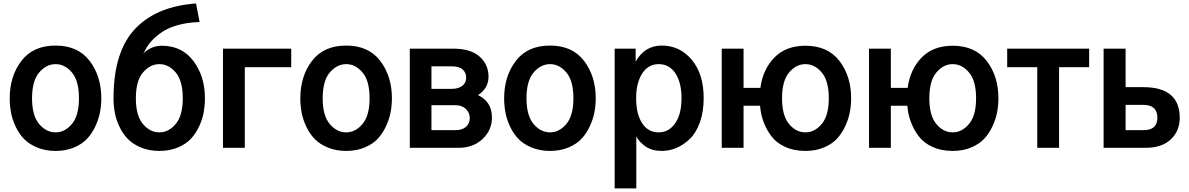

<svg xmlns="http://www.w3.org/2000/svg" viewBox="-20 -840 6758 1091"><path d="M162.1 -281.2Q162.1 -183.6 202.1 -135.7Q242.2 -87.9 295.9 -87.9Q348.6 -87.9 388.7 -135.7Q428.7 -183.6 428.7 -281.2Q428.7 -380.9 388.7 -428.2Q348.6 -475.6 295.9 -475.6Q243.2 -475.6 202.6 -428.2Q162.1 -380.9 162.1 -281.2ZM35.2 -281.2Q35.2 -407.2 101.6 -494.1Q168 -581.1 295.9 -581.1Q422.9 -581.1 489.3 -494.1Q555.7 -407.2 555.7 -281.2Q555.7 -242.2 548.3 -203.1Q541 -164.1 522.5 -123.5Q503.9 -83 475.6 -52.2Q447.3 -21.5 400.9 -2Q354.5 17.6 295.9 17.6Q238.3 17.6 191.9 -1.5Q145.5 -20.5 116.7 -50.3Q87.9 -80.1 68.8 -120.6Q49.8 -161.1 42.5 -200.7Q35.2 -240.2 35.2 -281.2Z M625 -281.2Q625 -553.7 754.9 -683.6Q876 -804.7 1093.8 -820.3L1114.3 -714.8Q1044.9 -712.9 988.8 -696.8Q932.6 -680.7 897.5 -655.8Q862.3 -630.9 840.8 -606.9Q819.3 -583 806.6 -557.6L793.9 -534.2Q808.6 -552.7 837.4 -566.4Q866.2 -580.1 899.4 -580.1Q1014.6 -580.1 1079.6 -492.7Q1144.5 -405.3 1144.5 -281.2Q1144.5 -242.2 1137.7 -203.1Q1130.9 -164.1 1112.3 -123.5Q1093.8 -83 1065.4 -52.2Q1037.1 -21.5 990.7 -2Q944.3 17.6 885.7 17.6Q828.1 17.6 781.7 -1.5Q735.4 -20.5 706.5 -50.3Q677.7 -80.1 658.7 -120.1Q639.6 -160.2 632.3 -200.2Q625 -240.2 625 -281.2ZM752 -281.2Q752 -183.6 792 -135.7Q832 -87.9 885.7 -87.9Q938.5 -87.9 978.5 -135.7Q1018.6 -183.6 1018.6 -281.2Q1018.6 -380.9 978.5 -428.2Q938.5 -475.6 885.7 -475.6Q833 -475.6 792.5 -428.2Q752 -380.9 752 -281.2Z M1247.1 0V-563.5H1634.8V-458H1371.1V0Z M1813.5 -281.2Q1813.5 -183.6 1853.5 -135.7Q1893.6 -87.9 1947.3 -87.9Q2000 -87.9 2040 -135.7Q2080.1 -183.6 2080.1 -281.2Q2080.1 -380.9 2040 -428.2Q2000 -475.6 1947.3 -475.6Q1894.5 -475.6 1854 -428.2Q1813.5 -380.9 1813.5 -281.2ZM1686.5 -281.2Q1686.5 -407.2 1752.9 -494.1Q1819.3 -581.1 1947.3 -581.1Q2074.2 -581.1 2140.6 -494.1Q2207 -407.2 2207 -281.2Q2207 -242.2 2199.7 -203.1Q2192.4 -164.1 2173.8 -123.5Q2155.3 -83 2127 -52.2Q2098.6 -21.5 2052.2 -2Q2005.9 17.6 1947.3 17.6Q1889.6 17.6 1843.3 -1.5Q1796.9 -20.5 1768.1 -50.3Q1739.3 -80.1 1720.2 -120.6Q1701.2 -161.1 1693.8 -200.7Q1686.5 -240.2 1686.5 -281.2Z M2308.6 0V-563.5H2555.7Q2655.3 -563.5 2705.6 -518.1Q2755.9 -472.7 2755.9 -404.3Q2755.9 -337.9 2696.3 -299.8Q2775.4 -261.7 2775.4 -171.9Q2775.4 -100.6 2722.2 -50.3Q2668.9 0 2585 0ZM2431.6 -100.6H2570.3Q2604.5 -100.6 2627 -118.7Q2649.4 -136.7 2649.4 -169.9Q2649.4 -199.2 2627.4 -220.7Q2605.5 -242.2 2568.4 -242.2H2431.6ZM2431.6 -335H2546.9Q2583 -335 2606 -351.6Q2628.9 -368.2 2628.9 -399.4Q2628.9 -426.8 2609.4 -444.8Q2589.8 -462.9 2548.8 -462.9H2431.6Z M2971.7 -281.2Q2971.7 -183.6 3011.7 -135.7Q3051.8 -87.9 3105.5 -87.9Q3158.2 -87.9 3198.2 -135.7Q3238.3 -183.6 3238.3 -281.2Q3238.3 -380.9 3198.2 -428.2Q3158.2 -475.6 3105.5 -475.6Q3052.7 -475.6 3012.2 -428.2Q2971.7 -380.9 2971.7 -281.2ZM2844.7 -281.2Q2844.7 -407.2 2911.1 -494.1Q2977.5 -581.1 3105.5 -581.1Q3232.4 -581.1 3298.8 -494.1Q3365.2 -407.2 3365.2 -281.2Q3365.2 -242.2 3357.9 -203.1Q3350.6 -164.1 3332 -123.5Q3313.5 -83 3285.2 -52.2Q3256.8 -21.5 3210.4 -2Q3164.1 17.6 3105.5 17.6Q3047.9 17.6 3001.5 -1.5Q2955.1 -20.5 2926.3 -50.3Q2897.5 -80.1 2878.4 -120.6Q2859.4 -161.1 2852.1 -200.7Q2844.7 -240.2 2844.7 -281.2Z M3594.7 -282.2Q3594.7 -193.4 3628.4 -140.6Q3662.1 -87.9 3722.7 -87.9Q3780.3 -87.9 3816.4 -139.2Q3852.5 -190.4 3852.5 -282.2Q3852.5 -371.1 3817.9 -423.3Q3783.2 -475.6 3722.7 -475.6Q3663.1 -475.6 3628.9 -421.9Q3594.7 -368.2 3594.7 -282.2ZM3472.7 230.5V-563.5H3591.8V-490.2Q3643.6 -581.1 3740.2 -581.1Q3842.8 -581.1 3910.6 -500.5Q3978.5 -419.9 3978.5 -282.2Q3978.5 -205.1 3957 -145Q3935.5 -85 3899.9 -50.8Q3864.3 -16.6 3823.7 0.5Q3783.2 17.6 3740.2 17.6Q3685.5 17.6 3648.9 -7.3Q3612.3 -32.2 3595.7 -65.4V230.5Z M4423.8 -281.2Q4423.8 -183.6 4463.4 -135.7Q4502.9 -87.9 4556.6 -87.9Q4609.4 -87.9 4649.4 -135.7Q4689.5 -183.6 4689.5 -281.2Q4689.5 -380.9 4649.4 -428.2Q4609.4 -475.6 4556.6 -475.6Q4503.9 -475.6 4463.9 -428.2Q4423.8 -380.9 4423.8 -281.2ZM4081.1 0V-563.5H4205.1V-340.8H4300.8Q4314.5 -445.3 4379.9 -512.7Q4445.3 -580.1 4556.6 -580.1Q4683.6 -580.1 4750 -493.7Q4816.4 -407.2 4816.4 -281.2Q4816.4 -242.2 4809.1 -203.1Q4801.8 -164.1 4783.2 -123.5Q4764.6 -83 4736.3 -52.2Q4708 -21.5 4661.6 -2Q4615.2 17.6 4556.6 17.6Q4492.2 17.6 4442.4 -4.9Q4392.6 -27.3 4363.8 -65.4Q4335 -103.5 4318.8 -147Q4302.7 -190.4 4298.8 -239.3H4205.1V0Z M5260.7 -281.2Q5260.7 -183.6 5300.3 -135.7Q5339.8 -87.9 5393.6 -87.9Q5446.3 -87.9 5486.3 -135.7Q5526.4 -183.6 5526.4 -281.2Q5526.4 -380.9 5486.3 -428.2Q5446.3 -475.6 5393.6 -475.6Q5340.8 -475.6 5300.8 -428.2Q5260.7 -380.9 5260.7 -281.2ZM4918 0V-563.5H5042V-340.8H5137.7Q5151.4 -445.3 5216.8 -512.7Q5282.2 -580.1 5393.6 -580.1Q5520.5 -580.1 5586.9 -493.7Q5653.3 -407.2 5653.3 -281.2Q5653.3 -242.2 5646 -203.1Q5638.7 -164.1 5620.1 -123.5Q5601.6 -83 5573.2 -52.2Q5544.9 -21.5 5498.5 -2Q5452.1 17.6 5393.6 17.6Q5329.1 17.6 5279.3 -4.9Q5229.5 -27.3 5200.7 -65.4Q5171.9 -103.5 5155.8 -147Q5139.6 -190.4 5135.7 -239.3H5042V0Z M5703.1 -458V-563.5H6168.9V-458H5998V0H5874V-458Z M6251 0V-563.5H6376V-344.7H6477.5Q6683.6 -344.7 6683.6 -169.9Q6683.6 -95.7 6632.8 -47.9Q6582 0 6488.3 0ZM6376 -100.6H6478.5Q6556.6 -100.6 6556.6 -170.9Q6556.6 -244.1 6476.6 -244.1H6376Z"/></svg>

Font: Gothic A1
Style: Bold
Weight: 700
Version: Version 2.50